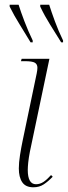

<svg xmlns="http://www.w3.org/2000/svg" viewBox="-20 -786 288 816"><path d="M122 10Q89 10 74.5 -11.5Q60 -33 60 -70Q60 -95 65 -126.5Q70 -158 76 -187L136 -474Q139 -489 139 -498Q139 -513 128 -519.5Q117 -526 85 -526H69L72 -536H190L107 -141Q102 -115 100 -95.5Q98 -76 98 -64Q98 -3 133 -3Q150 -3 165 -13Q180 -23 197 -42L204 -35Q185 -15 166 -2.5Q147 10 122 10ZM110 -606Q85 -648 63 -683Q41 -718 21 -758V-766H59Q68 -737 84 -695Q100 -653 119 -614V-606ZM240 -606Q214 -648 192 -683Q170 -718 151 -758V-766H189Q198 -737 213.5 -695Q229 -653 248 -614V-606Z"/></svg>

Font: Noto Serif Display Condensed ExtraLight
Style: Italic
Weight: 200
Width: 3
Italic angle: -12°
Designer: Monotype Design Team
Foundry: Monotype Imaging Inc.
Version: Version 2.009